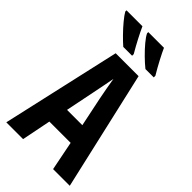

<svg xmlns="http://www.w3.org/2000/svg" viewBox="-281 -1012 1091 1091"><g transform="rotate(45 265.0 -466.5)"><path d="M10 0 172 -717H356L520 0H386L351 -176H180L145 0ZM240 -472 204 -294H327L290 -472Q284 -502 277.5 -538Q271 -574 266 -605Q260 -574 253 -537Q246 -500 240 -472ZM355 -773Q330 -793 301.5 -821Q273 -849 250 -876.5Q227 -904 218 -923V-933H344Q355 -908 376.5 -867Q398 -826 422 -786V-773ZM177 -773Q156 -791 128 -819.5Q100 -848 76.5 -876.5Q53 -905 43 -923V-933H171Q184 -904 204 -865.5Q224 -827 248 -786V-773Z"/></g></svg>

Font: Noto Sans Mono Condensed
Style: Bold
Weight: 700
Width: 3
Designer: Monotype Design Team
Foundry: Monotype Imaging Inc.
Version: Version 2.014